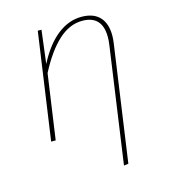

<svg xmlns="http://www.w3.org/2000/svg" viewBox="-109 -616 798 901"><g transform="rotate(-15 290.5 -166.0)"><path d="M487 -407Q487 -389 484 -369L404 194L382 197L462 -367Q465 -388 465 -405Q465 -510 368 -510Q306 -510 251.5 -460Q197 -410 148 -315L103 0H81L155 -519H173L153 -358Q197 -443 252 -486Q307 -529 369 -529Q427 -529 457 -497.5Q487 -466 487 -407Z"/></g></svg>

Font: Fira Sans Thin
Style: Italic
Weight: 250
Italic angle: -8°
Designer: Carrois Corporate & Edenspiekermann AG
Foundry: Carrois Corporate GbR & Edenspiekermann AG
Version: Version 4.203